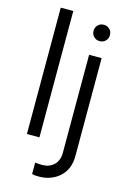

<svg xmlns="http://www.w3.org/2000/svg" viewBox="-143 -824 744 1111"><g transform="rotate(15 229.0 -268.5)"><path d="M77 -757H152V0H77ZM166 216V147Q187 150 208 150Q251 150 278.5 124Q306 98 306 50V-536H381V50Q381 130 331 175Q281 220 206 220Q179 220 166 216ZM344 -726Q365 -726 379 -712Q393 -698 393 -677Q393 -656 379 -642Q365 -628 344 -628Q323 -628 309 -642Q295 -656 295 -677Q295 -698 309 -712Q323 -726 344 -726Z"/></g></svg>

Font: Evergrow Sans 
Style: Regular
Weight: 400
Foundry: 10Web
Version: Version 1.000